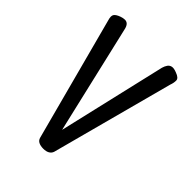

<svg xmlns="http://www.w3.org/2000/svg" viewBox="-204 -795 907 907"><g transform="rotate(45 249.5 -341.0)"><path d="M249 11Q231 11 218.5 5Q206 -1 202 -15L37 -636Q30 -659 37 -669.5Q44 -680 66 -688Q80 -693 91 -693Q102 -693 109.5 -686Q117 -679 121 -664L249 -115L375 -656Q379 -670 386 -680Q393 -690 405 -692.5Q417 -695 437 -687Q465 -677 465.5 -661.5Q466 -646 459 -627L296 -16Q292 -3 280 4Q268 11 249 11Z"/></g></svg>

Font: Fredoka Condensed
Style: Regular
Weight: 400
Width: 3
Designer: Ben Nathan
Foundry: Milena B. Brandão, Ben Nathan
Version: Version 2.001